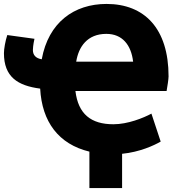

<svg xmlns="http://www.w3.org/2000/svg" viewBox="-28 -749 907 975"><path d="M818 -287H355C369 -170 434 -118 548 -118C621 -118 700 -150 741 -172L788 -30C753 -10 682 23 592 32V206H426V21C269 -17 185 -131 176 -299C61 -314 -8 -359 -8 -479C-8 -500 -1 -541 9 -571L147 -552C140 -520 139 -501 139 -495C139 -470 153 -453 184 -448C218 -635 348 -729 513 -729C705 -729 828 -605 828 -361C828 -348 822 -309 818 -287ZM359 -436H648C638 -521 593 -577 512 -577C415 -577 371 -511 359 -436Z"/></svg>

Font: Repo ExtraBold
Style: Bold
Weight: 700
Designer: Stefan Peev
Foundry: Context Ltd
Version: Version 1.502